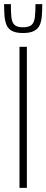

<svg xmlns="http://www.w3.org/2000/svg" viewBox="-23 -916 226 936"><path d="M72 0V-688H108V0ZM89 -755Q55 -755 36 -765Q17 -775 9 -794Q1 -813 -1 -838.5Q-3 -864 -3 -896H30Q30 -858 32.5 -832.5Q35 -807 47.5 -795Q60 -783 89 -783Q119 -783 131.5 -795Q144 -807 147 -832.5Q150 -858 150 -896H183Q183 -865 181 -839Q179 -813 171 -794.5Q163 -776 143.5 -765.5Q124 -755 89 -755Z"/></svg>

Font: Saira ExtraCondensed Thin
Style: Regular
Weight: 250
Width: 2
Designer: Hector Gatti with collaboration of the Omnibus-Type team
Foundry: Omnibus-Type
Version: Version 1.101